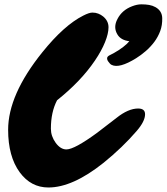

<svg xmlns="http://www.w3.org/2000/svg" viewBox="-20 -833 750 864"><path d="M482.4 -541Q477.5 -543.5 474.6 -546.9L466.8 -556.6Q461.9 -562.5 461.9 -570.3Q461.9 -578.1 471.7 -583.5L493.2 -594.7Q540.5 -621.6 562 -647.5Q523.9 -652.3 508.8 -677.2Q488.3 -710 508.8 -748Q529.3 -787.6 574.2 -804.7Q596.7 -813.5 616.2 -813.5Q635.7 -813.5 651.1 -810.8Q666.5 -808.1 679.7 -800.8Q709 -784.2 710 -752Q710.9 -719.7 700.9 -693.1Q690.9 -666.5 674.1 -644Q657.2 -621.6 635.7 -603Q614.3 -584.5 592.3 -570.8Q516.6 -523.9 482.4 -541ZM601.6 -344.7Q632.8 -344.7 632.8 -318.8Q632.8 -287.1 594.7 -243.2Q531.7 -169.9 446.3 -100.6Q307.1 10.7 197.8 10.7Q119.1 10.7 68.8 -57.6Q16.6 -128.9 16.6 -249Q16.6 -406.7 170.4 -597.7Q268.1 -719.2 354.5 -762.7Q381.3 -776.4 395.8 -776.4Q410.2 -776.4 422.1 -771.7Q434.1 -767.1 444.3 -758.8Q468.3 -738.8 468.3 -710.4Q468.3 -682.1 452.6 -643.3Q437 -604.5 407.2 -560.5Q344.2 -467.3 236.8 -381.8Q209 -328.6 209 -253.9Q209 -220.2 230.5 -190.4Q252.4 -160.6 278.8 -160.6Q314.9 -160.6 417 -235.4L503.9 -302.2Q557.1 -344.7 601.6 -344.7Z"/></svg>

Font: Sarina
Style: Regular
Weight: 400
Designer: James Grieshaber
Foundry: James Grieshaber
Version: Version 1.001